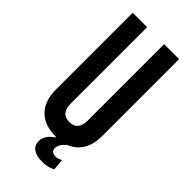

<svg xmlns="http://www.w3.org/2000/svg" viewBox="-265 -756 960 960"><g transform="rotate(45 215.0 -276.5)"><path d="M378.9 -700.2V-157.2Q378.9 -98.6 356 -59.6Q333 -20.5 290 -2.9Q253.9 24.4 253.9 53.2Q253.9 81.1 286.1 81.1Q305.7 81.1 321.8 69.8L327.1 130.9Q296.9 147 258.8 147Q216.3 147 194.1 131.3Q171.9 115.7 171.9 85.9Q171.9 44.4 220.2 12.2V9.8H213.9Q137.7 9.8 94.2 -33.2Q50.8 -76.2 50.8 -157.2V-700.2H152.8V-160.2Q152.8 -89.8 212.9 -89.8Q272.9 -89.8 272.9 -160.2V-700.2Z"/></g></svg>

Font: BaseOne
Style: Regular
Weight: 400
Designer: Domenico Catapano
Foundry: Design by Basse
Version: Version 1.000;PS 001.001;hotconv 1.0.56